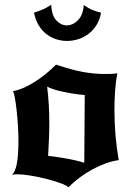

<svg xmlns="http://www.w3.org/2000/svg" viewBox="-20 -754 551 802"><path d="M214 -484Q283 -461 329 -453Q375 -445 414 -445Q436 -445 447.5 -445.5Q459 -446 470 -448Q458 -383 458 -295Q458 -187 476 -85Q451 -82 423 -72Q395 -62 367 -47Q339 -32 313 -12.5Q287 7 266 28Q255 19 228 9.5Q201 0 169 -8Q137 -16 105 -21Q73 -26 52 -26Q46 -26 40.5 -25.5Q35 -25 30 -24Q44 -36 50.5 -71.5Q57 -107 57 -164Q57 -193 55 -227.5Q53 -262 49.5 -293Q46 -324 42 -346Q38 -368 34 -373Q73 -380 121 -409.5Q169 -439 214 -484ZM334 -357Q288 -361 244 -370.5Q200 -380 177 -392Q182 -350 184 -313.5Q186 -277 186 -240Q186 -211 184.5 -174.5Q183 -138 181 -103Q215 -99 256 -92Q297 -85 332 -74ZM402 -701Q397 -672 383.5 -650Q370 -628 350.5 -613Q331 -598 307.5 -590.5Q284 -583 260 -583Q237 -583 215 -590Q193 -597 174 -611.5Q155 -626 141.5 -648.5Q128 -671 122 -701Q134 -705 143.5 -708.5Q153 -712 161 -715.5Q169 -719 176.5 -723.5Q184 -728 194 -734Q196 -689 215.5 -668.5Q235 -648 259 -648Q284 -648 305.5 -669.5Q327 -691 330 -733Q350 -719 366 -712.5Q382 -706 402 -701Z"/></svg>

Font: New Rocker
Style: Regular
Weight: 400
Designer: Pablo Impallari, Brenda Gallo, Rodrigo Fuenzalida
Foundry: Pablo Impallari, Brenda Gallo, Rodrigo Fuenzalida
Version: Version 1.000; ttfautohint (v0.93) -l 8 -r 50 -G 200 -x 14 -